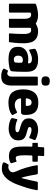

<svg xmlns="http://www.w3.org/2000/svg" viewBox="1132 -1839 833 3137"><g transform="rotate(90 1548.5 -270.5)"><path d="M57 0Q40 0 40 -15V-422Q40 -432 45.5 -437.5Q51 -443 63 -447Q83 -454 112 -460.5Q141 -467 170 -471.5Q199 -476 219 -476Q270 -476 303 -466.5Q336 -457 365 -438Q386 -450 405 -458.5Q424 -467 443.5 -471.5Q463 -476 487 -476Q567 -476 610 -445.5Q653 -415 670 -364Q687 -313 687 -250Q687 -199 685 -161Q683 -123 679 -88.5Q675 -54 669 -10Q668 -3 666 -1.5Q664 0 659 0H535Q528 0 526.5 -4Q525 -8 526 -21Q529 -54 531 -92.5Q533 -131 534 -172.5Q535 -214 535 -254Q535 -265 533.5 -283Q532 -301 526 -319.5Q520 -338 507.5 -350.5Q495 -363 473 -363Q447 -363 440.5 -357.5Q434 -352 434 -338Q434 -298 434 -257.5Q434 -217 434 -176.5Q434 -136 434 -96Q434 -56 434 -15Q434 0 420 0H296Q287 0 287 -10V-253Q287 -285 281 -309.5Q275 -334 260.5 -348.5Q246 -363 219 -363Q213 -363 207 -362Q201 -361 196 -359Q186 -355 186 -344V-18Q186 0 171 0Z M945 7Q893 7 847.5 -4.5Q802 -16 773.5 -49.5Q745 -83 745 -147Q745 -200 765.5 -233.5Q786 -267 817.5 -285Q849 -303 882 -309.5Q915 -316 940 -316Q958 -316 974.5 -315Q991 -314 1007 -312Q1015 -309 1015 -322Q1015 -352 995 -364Q975 -376 942 -376Q905 -376 870 -360.5Q835 -345 811 -334Q798 -328 794 -330Q790 -332 788 -345L778 -407Q776 -422 778 -427Q780 -432 791 -439Q817 -455 858.5 -466Q900 -477 945 -477Q1014 -477 1055.5 -461.5Q1097 -446 1118 -419.5Q1139 -393 1146 -359.5Q1153 -326 1153 -290Q1153 -250 1152.5 -210Q1152 -170 1150.5 -130Q1149 -90 1145 -50Q1142 -37 1138.5 -31.5Q1135 -26 1123 -20Q1110 -13 1085.5 -8Q1061 -3 1033.5 0.5Q1006 4 982 5.5Q958 7 945 7ZM953 -80Q961 -80 969 -81Q977 -82 984 -85Q991 -88 995.5 -92.5Q1000 -97 1001 -104Q1003 -127 1005 -152Q1007 -177 1005 -202Q1005 -212 997 -218Q988 -226 973 -226.5Q958 -227 953 -227Q945 -227 934 -224Q923 -221 912.5 -213Q902 -205 895.5 -189Q889 -173 889 -147Q889 -129 896 -113.5Q903 -98 917 -89Q931 -80 953 -80Z M1104 71 1130 22Q1135 14 1140.5 15Q1146 16 1153 20Q1172 29 1185 28Q1201 26 1216.5 7.5Q1232 -11 1232 -44V-458Q1232 -472 1246 -472H1363Q1378 -472 1378 -458V-44Q1378 35 1344.5 80.5Q1311 126 1224 126Q1196 126 1169 120Q1142 114 1122 103Q1104 92 1101 86.5Q1098 81 1104 71ZM1380 -601Q1380 -567 1365 -549.5Q1350 -532 1304 -532Q1260 -532 1243.5 -549.5Q1227 -567 1227 -601Q1227 -630 1243.5 -648.5Q1260 -667 1304 -667Q1353 -667 1366.5 -648.5Q1380 -630 1380 -601Z M1440 -237Q1440 -284 1450 -327Q1460 -370 1484 -405Q1508 -440 1550 -460Q1592 -480 1657 -480Q1724 -480 1764 -461.5Q1804 -443 1824.5 -412Q1845 -381 1851.5 -344Q1858 -307 1858 -271Q1858 -228 1847.5 -213Q1837 -198 1816 -198H1597Q1590 -198 1589 -195.5Q1588 -193 1588 -186Q1588 -161 1601.5 -140.5Q1615 -120 1639 -107.5Q1663 -95 1694 -95Q1727 -95 1755 -106.5Q1783 -118 1793 -124Q1807 -132 1814.5 -133.5Q1822 -135 1831 -117L1855 -70Q1862 -57 1858.5 -52Q1855 -47 1843 -39Q1808 -14 1757.5 -3Q1707 8 1658 8Q1591 8 1548.5 -11Q1506 -30 1482.5 -64Q1459 -98 1449.5 -142.5Q1440 -187 1440 -237ZM1710 -295Q1710 -321 1703.5 -337.5Q1697 -354 1684.5 -362Q1672 -370 1653 -370Q1637 -370 1625.5 -364Q1614 -358 1606.5 -347.5Q1599 -337 1594.5 -324.5Q1590 -312 1588 -300Q1587 -282 1588 -278.5Q1589 -275 1596 -275H1700Q1708 -275 1709.5 -278Q1711 -281 1710 -295Z M1925 -127Q1928 -140 1935.5 -138Q1943 -136 1950 -132Q1967 -124 1989.5 -118Q2012 -112 2035.5 -108.5Q2059 -105 2078 -105Q2096 -105 2109.5 -108Q2123 -111 2131.5 -118Q2140 -125 2140 -136Q2141 -153 2122.5 -163.5Q2104 -174 2057 -185Q2026 -193 1992.5 -207Q1959 -221 1936.5 -249Q1914 -277 1914 -324Q1914 -376 1940.5 -409.5Q1967 -443 2009 -460Q2051 -477 2099 -477Q2136 -477 2181.5 -465.5Q2227 -454 2257 -437Q2268 -431 2268.5 -426.5Q2269 -422 2266 -414L2239 -341Q2236 -327 2218 -334Q2195 -346 2163.5 -357.5Q2132 -369 2099 -369Q2083 -369 2069 -361.5Q2055 -354 2055 -340Q2055 -322 2072.5 -314Q2090 -306 2124 -297Q2150 -290 2176 -282.5Q2202 -275 2224.5 -260.5Q2247 -246 2260.5 -221Q2274 -196 2274 -155Q2274 -109 2256.5 -78.5Q2239 -48 2210 -29.5Q2181 -11 2147 -3Q2113 5 2080 5Q2061 5 2031 1Q2001 -3 1970.5 -12.5Q1940 -22 1918 -37Q1914 -40 1911 -44Q1908 -48 1909 -54Z M2534 0Q2464 0 2429.5 -29Q2395 -58 2384 -110Q2376 -152 2375 -195.5Q2374 -239 2374 -282Q2374 -310 2374.5 -329Q2375 -348 2376 -373Q2376 -383 2367 -383H2329Q2320 -383 2317 -385Q2314 -387 2314 -399V-455Q2314 -469 2317 -470.5Q2320 -472 2332 -472H2371Q2379 -472 2380 -476.5Q2381 -481 2382 -491L2386 -562Q2386 -576 2400 -576H2514Q2520 -576 2525.5 -572Q2531 -568 2530 -562L2525 -490Q2524 -477 2525.5 -474.5Q2527 -472 2533 -472H2606Q2618 -472 2620 -469.5Q2622 -467 2622 -453V-400Q2622 -389 2618.5 -386Q2615 -383 2604 -383H2532Q2525 -383 2522.5 -379.5Q2520 -376 2520 -368Q2519 -345 2518.5 -320.5Q2518 -296 2517 -270Q2517 -237 2519 -203.5Q2521 -170 2528 -140Q2533 -124 2542.5 -117.5Q2552 -111 2564 -111Q2575 -111 2585.5 -114.5Q2596 -118 2602 -120Q2615 -128 2618.5 -125Q2622 -122 2626 -111L2646 -42Q2650 -34 2643 -28Q2636 -22 2616 -14Q2604 -10 2590.5 -6.5Q2577 -3 2563 -1.5Q2549 0 2534 0Z M2780 -118Q2762 -157 2747 -197.5Q2732 -238 2719.5 -280Q2707 -322 2697.5 -364.5Q2688 -407 2680 -450Q2676 -472 2693 -472H2808Q2820 -472 2825 -465.5Q2830 -459 2832 -442Q2834 -431 2837 -411.5Q2840 -392 2844.5 -368Q2849 -344 2854.5 -317.5Q2860 -291 2866.5 -265Q2873 -239 2879 -216Q2883 -209 2887 -209Q2891 -209 2892 -217Q2900 -246 2907 -275Q2914 -304 2921 -333.5Q2928 -363 2934 -392.5Q2940 -422 2946 -452Q2948 -463 2952 -467.5Q2956 -472 2968 -472H3066Q3077 -472 3083 -468Q3089 -464 3086 -448Q3079 -407 3070 -370Q3061 -333 3049 -294Q3037 -255 3020 -206Q3010 -178 2995 -137Q2980 -96 2957.5 -52Q2935 -8 2903.5 30Q2872 68 2830 92Q2788 116 2733 116Q2703 116 2682.5 112Q2662 108 2648 101Q2625 89 2636 68L2664 15Q2669 5 2673.5 5Q2678 5 2686 7Q2700 11 2716.5 9.5Q2733 8 2747 1Q2765 -7 2775.5 -17.5Q2786 -28 2790 -39Q2798 -58 2793.5 -78.5Q2789 -99 2780 -118Z"/></g></svg>

Font: Glory Thin ExtraBold
Style: Regular
Weight: 800
Version: Version 1.011